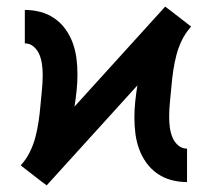

<svg xmlns="http://www.w3.org/2000/svg" viewBox="-20 -550 640 580"><path d="M121 10 101 -5 43 -50 44 -52Q60 -70 70.5 -91.5Q81 -113 87 -136Q93 -159 96.5 -182.5Q100 -206 102 -229.5Q104 -253 106.5 -276.5Q109 -300 109 -324Q109 -339 107 -354.5Q105 -370 99.5 -384Q94 -398 82.5 -408.5Q71 -419 55 -419V-520Q79 -520 102 -514Q125 -508 144.5 -494.5Q164 -481 178 -461.5Q192 -442 200 -419.5Q208 -397 211 -373.5Q214 -350 214 -326Q214 -301 211.5 -277Q209 -253 205 -228L479 -530L499 -515L557 -470L556 -468Q540 -450 529.5 -428.5Q519 -407 513 -384Q507 -361 503.5 -337.5Q500 -314 498 -290.5Q496 -267 493.5 -243.5Q491 -220 491 -196Q491 -181 493 -165.5Q495 -150 500.5 -136Q506 -122 517.5 -111.5Q529 -101 545 -101V0Q521 0 498 -6Q475 -12 455.5 -25.5Q436 -39 422 -58.5Q408 -78 400 -100.5Q392 -123 389 -146.5Q386 -170 386 -194Q386 -219 388.5 -243Q391 -267 395 -292Z"/></svg>

Font: Iosevka Extended
Style: Bold
Weight: 700
Width: 7
Monospace: yes
Designer: Belleve Invis
Foundry: Belleve Invis
Version: Version 32.5.0; ttfautohint (v1.8.4)